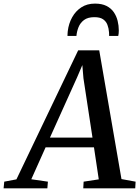

<svg xmlns="http://www.w3.org/2000/svg" viewBox="-88 -1020 756 1040"><path d="M-68.5 0 -65 -36 1 -48.5 335.5 -747.5H449.5L570 -50L646.5 -36L644.5 0H363L365 -36L447 -48.5L421 -222H159L81.5 -49L171.5 -36L168.5 0ZM182.5 -274.5H413L364 -596L358 -667.5L330.5 -603ZM426.5 -1000.5Q464 -1000.5 489 -987.8Q514 -975 528.5 -953.8Q543 -932.5 549.2 -906.8Q555.5 -881 555.5 -855.5Q555.5 -847 554.8 -839.5Q554 -832 552.5 -825.5H503Q503 -830 503 -834.5Q503 -839 502.5 -845.5Q501 -866.5 494 -885.2Q487 -904 470.5 -915.5Q454 -927 423 -927Q387.5 -927 367 -911.5Q346.5 -896 337.2 -872.5Q328 -849 326 -825.5H277.5Q277.5 -832.5 278 -838.5Q278.5 -844.5 279 -851Q284 -892.5 302.8 -926.2Q321.5 -960 352.5 -980.2Q383.5 -1000.5 426.5 -1000.5Z"/></svg>

Font: Merriweather 48pt Medium
Style: Italic
Weight: 500
Italic angle: -7.8°
Version: Version 2.101